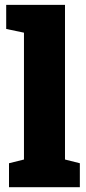

<svg xmlns="http://www.w3.org/2000/svg" viewBox="-20 -782 359 802"><path d="M17.6 0V-100.1L80.1 -115.7V-645.5L5.9 -661.1V-761.7H251.5V-115.7L313.5 -100.1V0Z"/></svg>

Font: Roboto Slab Black
Style: Regular
Weight: 900
Designer: Google
Version: Version 2.000; ttfautohint (v1.8.1.43-b0c9)